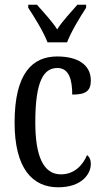

<svg xmlns="http://www.w3.org/2000/svg" viewBox="-20 -786 437 816"><path d="M182 -606H265C282 -651 321 -715 346 -753V-766H309C281 -733 247 -699 223 -661C199 -699 165 -733 137 -766H100V-753C125 -715 165 -651 182 -606ZM227 10C328 10 366 -47 366 -89C366 -108 360 -119 350 -127C332 -84 296 -45 239 -45C164 -45 130 -123 130 -266C130 -445 167 -497 224 -497C274 -497 287 -446 287 -384C343 -384 366 -398 366 -444C366 -509 313 -546 223 -546C121 -546 42 -479 42 -265C42 -70 118 10 227 10Z"/></svg>

Font: Noto Serif Armenian ExtraCondensed
Style: Regular
Weight: 400
Width: 2
Designer: Monotype Design Team
Foundry: Monotype Imaging Inc.
Version: Version 2.008